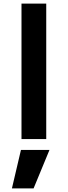

<svg xmlns="http://www.w3.org/2000/svg" viewBox="-20 -770 375 1063"><path d="M99 0V-750H236V0ZM46 273 96 60H254L166 273Z"/></svg>

Font: Mplus 1p Bold
Style: Bold
Weight: 700
Version: Version 1.061